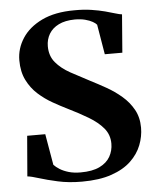

<svg xmlns="http://www.w3.org/2000/svg" viewBox="-54 -799 694 856"><g transform="rotate(-5 293.0 -371.0)"><path d="M278.5 11Q219 11 170.8 0.2Q122.5 -10.5 88.5 -21.2Q54.5 -32 37.5 -33.5L52.5 -214H133.5L157.5 -75Q167 -64.5 183.5 -54.2Q200 -44 223 -37.2Q246 -30.5 276 -30.5Q328.5 -30.5 361 -46.2Q393.5 -62 408.5 -88.5Q423.5 -115 423.5 -146.5Q423.5 -186.5 399 -215.8Q374.5 -245 333.5 -269.5Q292.5 -294 242.5 -318.5Q212 -333.5 178 -352.8Q144 -372 114.2 -398.8Q84.5 -425.5 65.8 -463Q47 -500.5 47 -552Q47 -604.5 76.8 -650.5Q106.5 -696.5 165.2 -724.8Q224 -753 310.5 -753Q352.5 -753.5 386.5 -748.2Q420.5 -743 447 -736Q473.5 -729 492 -723.2Q510.5 -717.5 521 -716.5L507.5 -546H429L406.5 -680Q401.5 -686.5 388.5 -694Q375.5 -701.5 355.2 -706.8Q335 -712 309 -712Q265.5 -711.5 236.8 -697.2Q208 -683 193.5 -658.5Q179 -634 179 -603.5Q179 -560 203.5 -530.8Q228 -501.5 268.2 -479.2Q308.5 -457 355 -433Q387.5 -416.5 423.5 -396.2Q459.5 -376 491 -349Q522.5 -322 542 -287Q561.5 -252 561.5 -206Q561.5 -166.5 546.5 -128Q531.5 -89.5 498.5 -58Q465.5 -26.5 411.2 -7.8Q357 11 278.5 11Z"/></g></svg>

Font: Merriweather 96pt
Style: Bold
Weight: 700
Version: Version 2.100